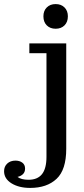

<svg xmlns="http://www.w3.org/2000/svg" viewBox="-117 -716 412 942"><path d="M156 -575Q129 -575 112.5 -591.5Q96 -608 96 -636Q96 -663 112.5 -679.5Q129 -696 156 -696Q183 -696 199.5 -679.5Q216 -663 216 -636Q216 -608 199.5 -591.5Q183 -575 156 -575ZM-41 72Q-21 72 -7.5 82Q6 92 6 111Q6 128 -4 138Q-14 148 -31 152Q-13 166 23 166Q67 166 89 138.5Q111 111 111 53V-455H27V-503H208V14Q208 117 160.5 161.5Q113 206 31 206Q-24 206 -60.5 183.5Q-97 161 -97 124Q-97 101 -81.5 86.5Q-66 72 -41 72Z"/></svg>

Font: Montagu Slab 144pt
Style: Regular
Weight: 400
Designer: Florian Karsten
Foundry: Florian Karsten
Version: Version 1.000; ttfautohint (v1.8.3)